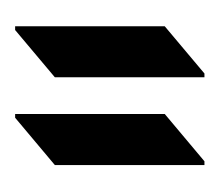

<svg xmlns="http://www.w3.org/2000/svg" viewBox="-38 -758 287 250"><g transform="rotate(-90 105.0 -633.5)"><path d="M190.4 -756.8H195.3V-562L133.8 -510.3H128.9V-705.1ZM76.2 -756.8H81.1V-562L19.5 -510.3H14.6V-705.1Z"/></g></svg>

Font: Gothica
Style: Book
Weight: 400
Designer: Wojciech Kalinowski "wmk69" (wmk69@o2.pl)
Foundry: Wojciech Kalinowski "wmk69" (wmk69@o2.pl)
Version: Version 2.1.0; 2021-05-14